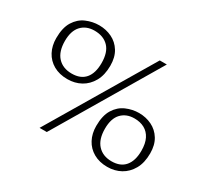

<svg xmlns="http://www.w3.org/2000/svg" viewBox="-126 -787 1063 990"><g transform="rotate(30 405.5 -292.0)"><path d="M204 14 567 -597H609L247 14ZM202 -275Q154 -275 119 -295Q84 -315 65.5 -350Q47 -385 47 -430Q47 -492 70 -529Q93 -566 130 -582Q167 -598 207 -598Q248 -598 283 -581Q318 -564 339 -530Q360 -496 360 -446Q360 -390 338.5 -352Q317 -314 281.5 -294.5Q246 -275 202 -275ZM207 -311Q260 -311 287 -343Q314 -375 314 -435Q314 -499 283.5 -530.5Q253 -562 200 -562Q151 -562 122 -531Q93 -500 93 -440Q93 -377 123.5 -344Q154 -311 207 -311ZM606 14Q559 14 524 -6Q489 -26 470.5 -61Q452 -96 452 -141Q452 -203 475 -240Q498 -277 535 -293Q572 -309 611 -309Q652 -309 687 -292Q722 -275 743 -241Q764 -207 764 -157Q764 -101 742.5 -63Q721 -25 685.5 -5.5Q650 14 606 14ZM611 -22Q664 -22 691 -54.5Q718 -87 718 -146Q718 -189 704 -217Q690 -245 664.5 -259Q639 -273 604 -273Q556 -273 527 -242.5Q498 -212 498 -151Q498 -88 528.5 -55Q559 -22 611 -22Z"/></g></svg>

Font: Literata ExtraLight
Style: Regular
Weight: 250
Designer: Latin by Veronika Burian and Jose Scaglione. Greek by Irene Vlachou. Cyrillic by Vera Evstafieva.
Foundry: TypeTogether
Version: Version 3.103;gftools[0.9.29]